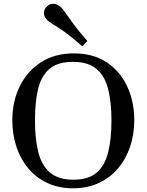

<svg xmlns="http://www.w3.org/2000/svg" viewBox="-20 -993 784 1027"><path d="M370.6 14.2Q293.5 14.2 233.2 -14.2Q172.9 -42.5 131.1 -92.5Q89.4 -142.6 67.6 -208.5Q45.9 -274.4 45.9 -349.6Q45.9 -449.7 85.4 -530.8Q125 -611.8 198.7 -659.7Q272.5 -707.5 375.5 -707.5Q478.5 -707.5 550.5 -659.7Q622.6 -611.8 660.4 -530.8Q698.2 -449.7 698.2 -349.6Q698.2 -274.4 676 -208.5Q653.8 -142.6 611.6 -92.5Q569.3 -42.5 508.5 -14.2Q447.8 14.2 370.6 14.2ZM372.6 -31.7Q453.6 -31.7 497.6 -70.1Q541.5 -108.4 558.8 -179.4Q576.2 -250.5 576.2 -348.6Q576.2 -446.8 558.3 -517.1Q540.5 -587.4 495.6 -624.8Q450.7 -662.1 370.1 -662.1Q289.1 -662.1 244.9 -624.8Q200.7 -587.4 183.8 -517.1Q167 -446.8 167 -348.6Q167 -250.5 184.8 -179.4Q202.6 -108.4 247.3 -70.1Q292 -31.7 372.6 -31.7ZM419.9 -745.1Q345.2 -812 295.4 -842.8Q245.6 -873.5 233.9 -884.3Q226.1 -891.6 220.5 -901.9Q214.8 -912.1 214.8 -923.8Q214.8 -932.1 218 -940.4Q221.2 -948.7 229 -956.5Q244.6 -972.7 264.2 -972.7Q276.4 -972.7 287.1 -967.5Q297.9 -962.4 305.7 -955.1Q316.9 -944.3 352.1 -893.6Q387.2 -842.8 447.3 -773.4Z"/></svg>

Font: Gelasio
Style: Regular
Weight: 400
Designer: Eben Sorkin
Foundry: Eben Sorkin
Version: Version 1.008